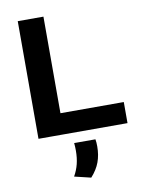

<svg xmlns="http://www.w3.org/2000/svg" viewBox="-96 -707 781 1027"><g transform="rotate(-10 294.5 -193.0)"><path d="M212.5 0H73V-639H212.5ZM147.5 -114.5H556.5V0H147.5ZM372.5 55.5Q374 63.5 374.8 74Q375.5 84.5 375.5 95Q375.5 141 361.5 179.2Q347.5 217.5 315 253.5L225.5 232Q242.5 202 250.8 169.2Q259 136.5 259 96.5Q259 85.5 258.5 75.8Q258 66 257 55.5Z"/></g></svg>

Font: AnekLatin_SemiExpandedSemiBold
Style: Regular
Weight: 600
Width: 6
Designer: Yesha Goshar
Foundry: Ek Type
Version: Version 1.003